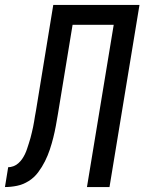

<svg xmlns="http://www.w3.org/2000/svg" viewBox="-60 -755 583 775"><path d="M-40 0 -27 -80Q-17 -80 -6 -84Q5 -88 14 -96Q23 -104 29.5 -113.5Q36 -123 41 -133.5Q46 -144 49.5 -155Q53 -166 56.5 -176.5Q60 -187 63 -198Q66 -209 68.5 -220Q71 -231 73.5 -242Q76 -253 77.5 -263.5Q79 -274 81 -285Q83 -296 85 -307L155 -735H503L382 0H291L399 -655H233L174 -296Q170 -272 165.5 -247.5Q161 -223 155 -199Q149 -175 141 -151Q133 -127 121.5 -104Q110 -81 94 -59.5Q78 -38 55.5 -24Q33 -10 8.5 -5Q-16 0 -40 0Z"/></svg>

Font: Iosevka Term Curly Medium
Style: Italic
Weight: 500
Italic angle: -9°
Designer: Belleve Invis
Foundry: Belleve Invis
Version: Version 32.3.0